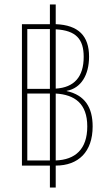

<svg xmlns="http://www.w3.org/2000/svg" viewBox="-20 -780 495 858"><path d="M78 -40H203V58H229V-40C330 -40 394 -101 394 -215C394 -299 360 -355 278 -373V-374C343 -386 378 -446 378 -527C378 -619 331 -668 229 -672V-760H203V-672H78ZM102 -383V-650H203V-383ZM354 -526C354 -437 312 -389 229 -384V-649C320 -644 354 -605 354 -526ZM102 -63V-362H203V-63ZM370 -215C370 -113 316 -66 229 -63V-362C313 -357 370 -318 370 -215Z"/></svg>

Font: Noto Sans Thai Cond Thin
Style: Regular
Weight: 100
Width: 3
Designer: Monotype Design Team
Foundry: Monotype Imaging Inc.
Version: Version 2.002